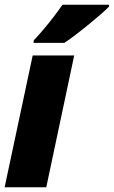

<svg xmlns="http://www.w3.org/2000/svg" viewBox="-20 -786 478 806"><path d="M-0.5 0 117.2 -553.2H291.5L174.3 0ZM120.6 -606 122.1 -617.2Q143.1 -639.2 164.1 -664.1Q185.1 -689 205.1 -715.1Q225.1 -741.2 242.2 -766.1H438L437.5 -758.3Q426.3 -746.1 402.1 -725.1Q377.9 -704.1 349.1 -680.7Q320.3 -657.2 293.5 -637Q266.6 -616.7 250 -606Z"/></svg>

Font: Open Sans SemiCondensed ExtraBold
Style: Italic
Weight: 800
Width: 4
Italic angle: -12°
Designer: Monotype Design Team
Foundry: Monotype Imaging Inc.
Version: Version 3.003